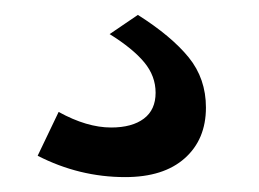

<svg xmlns="http://www.w3.org/2000/svg" viewBox="-20 -46 350 259"><path d="M148.9 192.9Q86.9 192.9 30.8 164.1L59.1 105Q97.2 126 129.9 126Q158.2 126 174.1 114Q189.9 102.1 189.9 79.1Q189.9 56.6 174.6 38.1Q159.2 19.5 127.9 0L166 -25.9Q211.4 2.9 234.6 31.5Q257.8 60.1 257.8 99.1Q257.8 142.1 229.2 167.5Q200.7 192.9 148.9 192.9Z"/></svg>

Font: Rawline SemiBold
Style: Regular
Weight: 600
Designer: Matt McInerney, Pablo Impallari, Rodrigo Fuenzalida
Foundry: Matt McInerney, Pablo Impallari, Rodrigo Fuenzalida
Version: Version 4.020;PS 004.020;hotconv 1.0.88;makeotf.lib2.5.64775